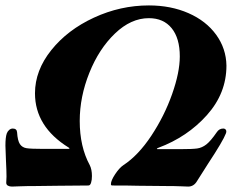

<svg xmlns="http://www.w3.org/2000/svg" viewBox="-21 -684 855 708"><path d="M2 -10 3 -33Q3 -52 1 -92Q-1 -132 -1 -147Q-1 -178 4 -192Q7 -200 13 -205Q19 -210 26 -210Q41 -210 42 -196Q44 -165 52.5 -152.5Q61 -140 77 -137.5Q93 -135 137 -135H231Q234 -135 235 -136.5Q236 -138 232 -140Q108 -217 108 -340Q108 -424 168 -499Q228 -574 325.5 -619Q423 -664 528 -664Q609 -664 674 -635.5Q739 -607 776 -556Q813 -505 814 -442Q814 -340 742 -259.5Q670 -179 563 -139Q558 -137 557.5 -135.5Q557 -134 560 -134H643Q688 -134 706 -136.5Q724 -139 740 -151.5Q756 -164 778 -196Q787 -210 802 -210Q809 -210 812 -205Q815 -200 812 -192Q802 -165 746 -80L706 -17Q694 4 673 4Q669 4 646.5 3Q624 2 592 2L489 1Q456 0 393 0Q388 0 388 -5Q388 -18 403.5 -41.5Q419 -65 434 -75Q489 -111 537 -183.5Q585 -256 613.5 -336.5Q642 -417 642 -476Q642 -543 612 -580Q582 -617 528 -617Q462 -617 403 -560.5Q344 -504 308.5 -415.5Q273 -327 273 -238Q273 -143 310 -75Q318 -59 318 -35Q318 -20 315 -11Q312 0 305 0L193 1L111 2Q76 2 51.5 3Q27 4 23 4Q14 4 8 0.5Q2 -3 2 -10Z"/></svg>

Font: EB Garamond ExtraBold
Style: Italic
Weight: 800
Italic angle: -17.2°
Designer: Georg Duffner and Octavio Pardo
Foundry: Georg Duffner
Version: Version 1.000